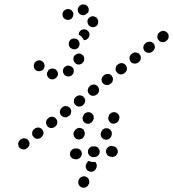

<svg xmlns="http://www.w3.org/2000/svg" viewBox="-20 -598 800 888"><path d="M215 -280Q210 -279 207 -276Q206 -275 205 -275Q205 -274 204 -273Q204 -272 203 -271Q201 -267 199 -264Q198 -263 198 -262Q198 -260 197 -259Q196 -248 203 -240Q209 -232 220 -231Q230 -230 238 -237Q246 -243 248 -253Q249 -264 242 -272Q236 -280 225 -281Q220 -281 215 -280ZM272 -277Q269 -267 274 -258Q278 -249 288 -246Q298 -242 307 -247H308Q317 -252 320 -262Q323 -272 319 -281Q314 -290 304 -293Q294 -297 285 -292Q275 -287 272 -277ZM173 -316Q164 -321 154 -318Q149 -316 145 -313Q141 -310 139 -306Q137 -301 136 -296Q136 -291 137 -287V-286Q140 -276 149 -271Q159 -267 168 -270Q173 -271 177 -274Q181 -277 183 -282Q186 -286 186 -291Q187 -296 185 -301Q182 -311 173 -316ZM323 -312Q329 -303 339 -300Q349 -298 358 -304Q366 -309 369 -319V-320Q371 -330 366 -339Q360 -347 350 -350Q340 -352 331 -346Q322 -341 320 -331V-330Q318 -320 323 -312ZM324 -370Q334 -370 341 -377Q348 -385 348 -395Q348 -405 341 -413Q333 -420 323 -420Q312 -420 305 -413Q298 -405 298 -395Q298 -385 305 -377H306Q313 -370 324 -370ZM355 -458V-459Q360 -461 364 -462Q369 -463 374 -462Q379 -461 383 -458Q387 -455 390 -451Q393 -447 394 -442Q394 -437 393 -432Q392 -428 389 -423Q387 -419 382 -417V-416Q379 -414 375 -413Q371 -412 367 -412Q367 -413 367 -414Q363 -422 357 -429H356Q351 -434 344 -438Q344 -444 347 -450Q350 -455 355 -458ZM384 -497Q384 -507 391 -515Q398 -522 409 -523Q414 -523 418 -521Q423 -519 427 -516Q430 -513 432 -508Q434 -504 434 -499V-498Q435 -488 428 -480Q421 -473 410 -472Q407 -472 404 -473Q401 -474 398 -475Q398 -476 397 -476Q395 -478 393 -479Q389 -482 387 -487Q385 -492 384 -497ZM316 -519Q319 -524 319 -528Q320 -533 319 -538Q317 -543 314 -547Q311 -551 307 -553Q302 -556 297 -556Q292 -557 288 -555Q283 -554 279 -551Q270 -544 269 -534Q268 -524 274 -516Q281 -507 291 -506Q301 -505 310 -511V-512Q314 -515 316 -519ZM361 -528Q350 -530 344 -538Q338 -547 340 -557Q341 -562 344 -566Q346 -570 351 -573Q355 -576 359 -577Q364 -578 369 -577H370Q380 -576 386 -567Q392 -559 390 -548Q390 -546 389 -544Q388 -541 387 -539Q380 -536 375 -530Q374 -530 374 -529Q371 -528 367 -528Q364 -528 361 -528ZM67 56Q65 60 64 65Q64 70 65 75Q66 80 69 84Q76 92 86 93Q96 95 104 88L107 86Q111 83 113 79Q116 75 116 70Q117 65 116 60Q114 55 111 51Q105 43 95 42Q84 40 76 47L74 49Q70 52 67 56ZM129 16Q127 26 134 34Q140 42 150 44Q161 45 169 39L171 37Q179 30 181 20Q182 10 176 2Q169 -7 159 -8Q149 -9 141 -3L138 -1Q130 5 129 16ZM193 -34Q192 -24 198 -16Q204 -7 215 -6Q225 -5 233 -11L236 -13Q244 -19 245 -30Q246 -40 240 -48Q234 -56 223 -58Q213 -59 205 -53L203 -51Q194 -44 193 -34ZM257 -84Q256 -73 262 -65Q265 -61 270 -59Q274 -56 279 -56Q284 -55 289 -56Q293 -58 297 -61L300 -63Q308 -69 309 -79Q311 -90 304 -98Q301 -102 297 -104Q293 -107 288 -107Q283 -108 278 -107Q273 -105 269 -102L267 -100Q259 -94 257 -84ZM322 -133Q320 -123 327 -115Q330 -111 334 -108Q338 -106 343 -105Q348 -105 353 -106Q358 -107 362 -110L364 -112Q372 -119 374 -129Q375 -139 369 -147Q366 -151 361 -154Q357 -156 352 -157Q347 -158 342 -156Q338 -155 334 -152L331 -150Q323 -144 322 -133ZM389 -192Q387 -188 386 -183Q385 -178 387 -173Q388 -168 391 -165Q397 -156 408 -155Q418 -154 426 -160L429 -162Q437 -168 438 -179Q439 -189 433 -197Q427 -205 417 -207Q406 -208 398 -202L396 -200Q392 -197 389 -192ZM450 -233Q449 -222 455 -214Q462 -206 472 -205Q482 -203 490 -210L493 -212Q501 -218 502 -228Q504 -238 497 -247Q491 -255 481 -256Q471 -257 462 -251L460 -249Q452 -243 450 -233ZM515 -282Q513 -272 520 -264Q526 -256 536 -254Q547 -253 555 -259L557 -261Q566 -268 567 -278Q568 -288 562 -296Q556 -304 545 -306Q535 -307 527 -301L524 -299Q516 -293 515 -282ZM579 -332Q578 -322 584 -313Q590 -305 601 -304Q611 -303 619 -309L622 -311Q630 -317 631 -327Q633 -338 626 -346Q620 -354 610 -355Q599 -357 591 -350L589 -349Q580 -342 579 -332ZM643 -382Q642 -371 648 -363Q655 -355 665 -354Q675 -352 684 -359L686 -361Q694 -367 696 -377Q697 -387 691 -396Q684 -404 674 -405Q664 -406 655 -400L653 -398Q645 -392 643 -382ZM708 -431Q706 -421 713 -413Q719 -405 729 -403Q740 -402 748 -408L750 -410Q759 -416 760 -427Q761 -437 755 -445Q749 -453 738 -455Q728 -456 720 -450L717 -448Q709 -442 708 -431ZM342 244Q342 249 343 254Q345 258 348 262Q352 266 356 268Q366 272 375 269Q385 265 389 256L391 253Q393 249 393 244Q393 239 392 234Q390 229 387 226Q383 222 379 220Q369 215 360 219Q350 222 345 232L344 234Q342 239 342 244ZM378 180Q381 190 391 194Q395 196 400 196Q405 197 410 195Q415 193 418 190Q422 187 424 182L425 179Q429 172 427 164Q426 156 421 151Q420 151 419 151H415Q406 152 397 149Q394 148 391 146Q387 148 385 151Q382 154 380 158L379 161Q374 170 378 180ZM347 134Q351 131 354 127Q357 123 358 118Q359 113 358 108Q356 98 347 92Q338 87 328 89H324Q319 90 315 93Q311 96 308 100Q305 104 304 109Q303 114 304 119Q305 124 308 128Q311 132 315 135Q319 137 324 138Q329 139 333 139L338 138Q343 137 347 134ZM427 126Q431 124 435 120Q438 116 440 112Q441 107 441 102Q441 97 439 93Q436 88 433 85Q429 81 424 80Q420 78 415 79H410Q400 79 393 87Q386 95 387 105Q387 116 395 122Q403 129 413 129L418 128Q423 128 427 126ZM517 121Q524 114 525 103Q525 98 523 94Q521 89 518 85Q514 82 510 80Q505 78 500 78L496 77Q486 77 478 84Q471 91 470 102Q470 107 472 111Q474 116 477 120Q481 123 485 125Q490 127 495 127L499 128Q509 128 517 121ZM447 32Q451 41 460 46Q465 48 470 48Q475 48 479 47Q484 45 488 42Q491 38 494 34L495 31Q499 21 496 11Q492 2 483 -3Q478 -5 473 -5Q469 -5 464 -4Q459 -2 455 1Q452 5 450 9L448 12Q444 22 447 32ZM321 29Q324 39 333 44Q342 49 352 46Q362 44 367 35L369 31Q374 22 371 12Q369 2 360 -3Q355 -6 350 -6Q346 -7 341 -6Q336 -4 332 -1Q328 2 326 6L323 10Q318 19 321 29ZM362 -54Q361 -49 363 -44Q364 -39 367 -35Q370 -31 374 -29Q379 -26 384 -26Q388 -25 393 -26Q398 -28 402 -31Q406 -34 408 -38L411 -42Q413 -46 414 -51Q414 -56 413 -61Q412 -66 409 -69Q406 -73 401 -76Q392 -81 382 -78Q372 -76 367 -67L365 -63Q363 -59 362 -54ZM482 -43Q486 -33 495 -28Q504 -24 514 -28Q524 -31 528 -40L530 -44Q534 -53 531 -63Q527 -72 518 -77Q508 -81 499 -78Q489 -74 484 -65L483 -62Q479 -52 482 -43Z"/></svg>

Font: FRB American Cursive Dotted Black
Style: Bold Italic
Weight: 900
Italic angle: -25°
Version: Version 2.0;Modular Font Editor K font №1